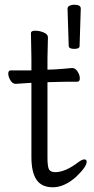

<svg xmlns="http://www.w3.org/2000/svg" viewBox="-20 -775 400 813"><path d="M183 -617 181 -528V-480L209 -481Q245 -483 285 -487H286Q299 -487 308.5 -472Q318 -457 318 -443Q318 -429 307 -429H268Q240 -429 220 -428L181 -427V-108Q181 -68 188 -57Q195 -46 214 -46Q256 -46 310 -87Q327 -100 337 -100Q347 -100 347 -90Q347 -69 302 -26Q252 18 204 18Q156 18 134.5 -14Q113 -46 113 -110V-424H108Q107 -424 47 -420H46Q33 -420 24 -435Q15 -450 15 -463.5Q15 -477 26 -477H113V-528L111 -635Q111 -645 129 -645Q147 -645 165 -637.5Q183 -630 183 -617ZM317 -580Q317 -568 294.5 -568Q272 -568 271 -580L266 -738Q266 -747 275 -751Q284 -755 294 -755Q322 -755 322 -739V-738Z"/></svg>

Font: LXGW WenKai Lite
Style: Regular
Weight: 400
Designer: LXGW / Fontworks Inc.
Foundry: LXGW / Fontworks Inc.
Version: Version 1.511; March 25, 2025